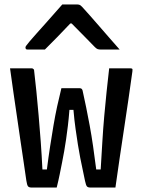

<svg xmlns="http://www.w3.org/2000/svg" viewBox="-20 -840 640 860"><path d="M255 -445H337Q340 -445 342.5 -444Q345 -443 347 -440.5Q349 -438 350 -434Q358 -398 366 -359Q374 -320 382 -276.5Q390 -233 397 -184.5Q404 -136 411 -81H431Q435 -147 438.5 -206Q442 -265 447 -321Q452 -377 457.5 -429.5Q463 -482 469 -534Q485 -534 500.5 -534Q516 -534 532 -534Q548 -534 564 -534Q568 -534 570.5 -533Q573 -532 573.5 -529Q574 -526 573 -520Q565 -461 555.5 -396.5Q546 -332 536 -265.5Q526 -199 516 -132Q506 -65 497 0Q482 0 467.5 0Q453 0 438.5 0Q424 0 410.5 0Q397 0 385 0Q374 0 369.5 -5Q365 -10 361 -29Q356 -54 350.5 -79.5Q345 -105 339.5 -132.5Q334 -160 329 -192Q324 -224 318.5 -262.5Q313 -301 309 -348H291Q288 -309 284 -276Q280 -243 276 -215.5Q272 -188 267.5 -162.5Q263 -137 258 -112Q253 -87 247.5 -59.5Q242 -32 234 0Q215 0 194.5 0Q174 0 155 0Q136 0 121 0Q110 0 105.5 -5.5Q101 -11 98 -31Q93 -68 86 -113.5Q79 -159 71.5 -211Q64 -263 56 -317.5Q48 -372 40 -427Q32 -482 25 -534Q40 -534 56 -534Q72 -534 88.5 -534Q105 -534 121 -534Q125 -534 127.5 -532.5Q130 -531 131.5 -529Q133 -527 133 -522Q138 -481 143 -430.5Q148 -380 153 -323Q158 -266 162.5 -205Q167 -144 170 -81H190Q197 -136 204.5 -184.5Q212 -233 219.5 -277.5Q227 -322 236 -363.5Q245 -405 255 -445ZM259 -820Q276 -820 293 -820Q310 -820 327 -820Q335 -820 340.5 -816Q346 -812 358 -798Q366 -789 384.5 -768.5Q403 -748 426 -721Q449 -694 473 -667Q497 -640 516 -618Q495 -618 475 -618Q455 -618 434 -618Q423 -618 417.5 -620Q412 -622 405 -629Q393 -641 361 -674Q329 -707 280 -756L327 -735H271L317 -758Q270 -708 238 -675.5Q206 -643 181 -618H104Q100 -618 98 -619Q96 -620 95 -622.5Q94 -625 94 -627Q94 -631 97.5 -635.5Q101 -640 113 -655Q125 -669 145 -691.5Q165 -714 187.5 -739Q210 -764 229 -786Q248 -808 259 -820Z"/></svg>

Font: Recursive Monospace Medium
Style: Regular
Weight: 500
Version: Version 1.047